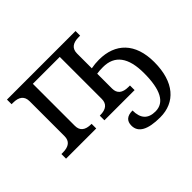

<svg xmlns="http://www.w3.org/2000/svg" viewBox="-173 -764 1232 1232"><g transform="rotate(-45 443.5 -148.0)"><path d="M645 -536.1H22.9V-494.1H36.1C90.8 -494.1 118.2 -471.2 118.2 -425.8V-108.9C118.2 -64.5 90.8 -42 36.1 -42H22.9V0H296.9V-42H293.9C239.3 -42 211.9 -64.5 211.9 -108.9V-490.2H456.1V-108.9C456.1 -64.5 428.7 -42 374 -42H371.1V0H645V-42H631.8C577.1 -42 549.8 -64.5 549.8 -108.9V-244.1C563.5 -246.6 582 -248 606 -248C711.9 -248 765.1 -176.8 765.1 -34.2C765.1 116.7 724.6 191.9 643.1 191.9C576.2 191.9 543 155.8 543 83C493.7 83 469.2 104.5 469.2 147C469.2 209 525.4 240.2 638.2 240.2C773.4 240.2 861.8 144 861.8 -38.1C861.8 -210 769.5 -299.8 621.1 -299.8C596.2 -299.8 572.3 -297.4 549.8 -293V-426.8C549.8 -471.7 577.1 -494.1 631.8 -494.1H645Z"/></g></svg>

Font: The Erased English
Style: Regular
Weight: 400
Designer: Monotype Design team + ligartures altered by 180 Amsterdam
Foundry: Monotype Imaging Inc.
Version: Version 1.030;Glyphs 3.1.2 (3151)